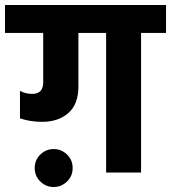

<svg xmlns="http://www.w3.org/2000/svg" viewBox="-50 -691 685 769"><path d="M111.5 -72Q134 -94 165 -94Q196 -94 218.5 -72Q241 -50 241 -18Q241 14 218.5 36Q196 58 165 58Q134 58 111.5 36Q89 14 89 -18Q89 -50 111.5 -72ZM-30 -671H615V-559H515V0H375V-559H264V-345Q264 -273 223.5 -238Q183 -203 119 -203Q71 -203 30 -217V-327Q52 -315 79 -315Q123 -315 123 -361V-559H-30Z"/></svg>

Font: Hind Bold
Style: Regular
Weight: 700
Designer: Manushi Parikh, Satya Rajpurohit
Foundry: Indian Type Foundry
Version: Version 1.201;PS 1.0;hotconv 1.0.78;makeotf.lib2.5.61930; tt